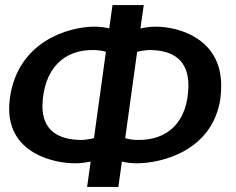

<svg xmlns="http://www.w3.org/2000/svg" viewBox="-20 -726 929 756"><path d="M351 -529C360 -529 382 -527 397 -522L350 -182C335 -178 310 -175 302 -175C206 -175 147 -215 147 -309C151 -457 233 -532 351 -529ZM519 -175C510 -175 488 -177 473 -182L520 -522C535 -526 560 -529 568 -529C663 -529 722 -488 722 -389C720 -245 640 -172 519 -175ZM277 -83C299 -83 317 -86 337 -90L323 10H446L460 -90C475 -86 496 -83 518 -83C618 -83 819 -133 848 -340C850 -357 851 -374 851 -389C851 -573 686 -621 593 -621C571 -621 553 -618 533 -614L546 -706H423L410 -614C395 -618 374 -621 352 -621C251 -621 50 -564 19 -340C17 -325 16 -311 16 -298C16 -126 184 -83 277 -83Z"/></svg>

Font: Cantarell
Style: BoldOblique
Weight: 700
Italic angle: -8°
Designer: Dave Crossland
Version: Version 0.024